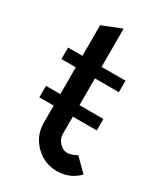

<svg xmlns="http://www.w3.org/2000/svg" viewBox="-178 -779 754 869"><g transform="rotate(30 199.0 -345.0)"><path d="M205 -300H330V-240H205V-150Q205 -125 223 -105Q241 -85 265 -85Q284 -85 314 -101L378 -37Q331 10 265 10Q199 10 152 -37Q105 -84 105 -150V-240H30V-300H105V-440H30V-500H105V-660L205 -700V-500H330V-440H205Z"/></g></svg>

Font: Laverick
Style: Regular
Weight: 400
Designer: Daniel Pimley
Foundry: Daniel Pimley
Version: Version 1.000;PS 001.001;hotconv 1.0.56